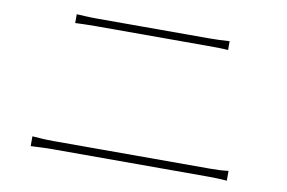

<svg xmlns="http://www.w3.org/2000/svg" viewBox="-62 -729 1125 752"><g transform="rotate(10 500.0 -353.0)"><path d="M99 -83C128 -84 150 -86 183 -86H807C831 -86 855 -85 879 -83V-122C855 -119 833 -118 807 -118H183C150 -118 128 -120 99 -122ZM187 -588C214 -589 235 -590 266 -590H709C740 -590 769 -590 795 -588V-623C769 -621 741 -620 709 -620H266C235 -620 214 -622 187 -623Z"/></g></svg>

Font: Genne Gothic ExtraLight
Style: Regular
Weight: 250
Designer: Ryoko NISHIZUKA (kana & ideographs); Paul D. Hunt (Latin, Greek & Cyrillic); Wenlong ZHANG (bopomofo); Sandoll Communica
Foundry: Adobe Systems Incorporated
Version: Version 1.004;PS 1.004;hotconv 16.6.51;makeotf.lib2.5.65220